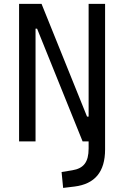

<svg xmlns="http://www.w3.org/2000/svg" viewBox="-20 -713 626 968"><path d="M298.3 234.4 355.5 227.5C458 214.8 509.8 153.8 509.8 40.5V-693.4H426.8V-125H418.9L189.5 -693.4H76.2V0H159.2V-568.4H167L396.5 0H426.8V35.6C426.8 105 401.4 136.2 344.2 145.5L290.5 154.3Z"/></svg>

Font: Cascadia Code SemiLight
Style: Regular
Weight: 350
Monospace: yes
Designer: Aaron Bell
Foundry: Saja Typeworks
Version: Version 2404.023